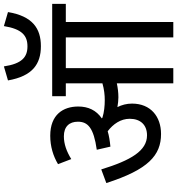

<svg xmlns="http://www.w3.org/2000/svg" viewBox="18 -928 910 986"><g transform="rotate(-90 473.0 -435.0)"><path d="M904 -849 832 -870C817 -777 783 -749 728 -749C673 -749 639 -777 625 -870L553 -849C575 -723 637 -680 729 -680C820 -680 883 -723 904 -849ZM434 -212C434 -240 427 -265 416 -287C434 -284 451 -282 466 -282C491 -282 514 -285 538 -290V0H616V-552H774V0H853V-552H946V-622H472V-552H538V-364C507 -355 478 -352 452 -352C423 -352 390 -355 362 -364C360 -365 359 -366 358 -367C400 -396 419 -437 419 -488C419 -565 378 -632 269 -632C214 -632 165 -617 123 -592L149 -524C188 -548 226 -562 266 -562C316 -562 341 -534 341 -490C341 -439 310 -409 197 -393L213 -323C243 -326 269 -330 292 -337C329 -309 356 -270 356 -224C356 -168 324 -135 271 -135C192 -135 143 -217 96 -370L26 -344C95 -129 168 -63 278 -63C367 -63 434 -116 434 -212Z"/></g></svg>

Font: Noto Sans Devanagari SemiCondensed
Style: Regular
Weight: 400
Width: 4
Designer: Jelle Bosma - Monotype Design Team
Foundry: Monotype Imaging Inc.
Version: Version 2.004